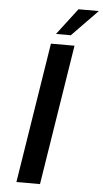

<svg xmlns="http://www.w3.org/2000/svg" viewBox="-61 -968 540 1006"><g transform="rotate(5 208.5 -465.0)"><path d="M182 -738H306L189 0H65ZM310 -930H417L282 -791H204Z"/></g></svg>

Font: Exo SemiBold
Style: Italic
Weight: 600
Italic angle: -9°
Designer: Natanael Gama
Foundry: Natanael Gama
Version: Version 1.500; ttfautohint (v1.6)